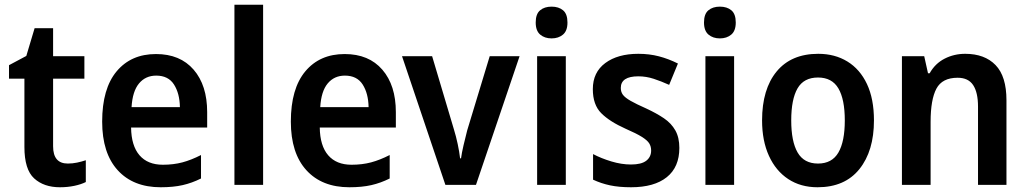

<svg xmlns="http://www.w3.org/2000/svg" viewBox="-20 -780 4336 810"><path d="M266 -90Q286 -90 305 -94Q324 -98 342 -104V-12Q322 -2 293.5 4Q265 10 233 10Q165 10 124 -27.5Q83 -65 83 -160V-448H18V-505L91 -544L126 -661H204V-543H336V-448H204V-163Q204 -90 266 -90Z M638 -552Q740 -552 797 -486Q854 -420 854 -307V-242H533Q534 -165 568.5 -125Q603 -85 667 -85Q712 -85 749.5 -95Q787 -105 828 -126V-27Q790 -8 750.5 1Q711 10 658 10Q542 10 476.5 -62Q411 -134 411 -267Q411 -406 472 -479Q533 -552 638 -552ZM639 -461Q594 -461 566.5 -428Q539 -395 535 -328H739Q738 -386 714 -423.5Q690 -461 639 -461Z M1090 0H969V-760H1090Z M1434 -552Q1536 -552 1593 -486Q1650 -420 1650 -307V-242H1329Q1330 -165 1364.5 -125Q1399 -85 1463 -85Q1508 -85 1545.5 -95Q1583 -105 1624 -126V-27Q1586 -8 1546.5 1Q1507 10 1454 10Q1338 10 1272.5 -62Q1207 -134 1207 -267Q1207 -406 1268 -479Q1329 -552 1434 -552ZM1435 -461Q1390 -461 1362.5 -428Q1335 -395 1331 -328H1535Q1534 -386 1510 -423.5Q1486 -461 1435 -461Z M1859 0 1676 -543H1803L1895 -234Q1904 -205 1911 -172Q1918 -139 1921 -112H1925Q1928 -135 1935.5 -167Q1943 -199 1951 -230L2046 -543H2172L1988 0Z M2307 -752Q2337 -752 2355.5 -736.5Q2374 -721 2374 -685Q2374 -650 2355 -634Q2336 -618 2307 -618Q2278 -618 2259 -634Q2240 -650 2240 -685Q2240 -721 2258.5 -736.5Q2277 -752 2307 -752ZM2367 -543V0H2246V-543Z M2846 -156Q2846 -75 2793 -32.5Q2740 10 2642 10Q2592 10 2554 2Q2516 -6 2482 -22V-130Q2516 -112 2559 -99Q2602 -86 2642 -86Q2686 -86 2706.5 -102Q2727 -118 2727 -145Q2727 -162 2719 -175Q2711 -188 2688 -202.5Q2665 -217 2619 -237Q2552 -267 2516.5 -302.5Q2481 -338 2481 -404Q2481 -475 2533.5 -514Q2586 -553 2673 -553Q2719 -553 2759.5 -542.5Q2800 -532 2840 -512L2803 -422Q2770 -437 2738 -447.5Q2706 -458 2673 -458Q2599 -458 2599 -409Q2599 -392 2608 -380Q2617 -368 2640.5 -354.5Q2664 -341 2707 -322Q2750 -302 2781 -281Q2812 -260 2829 -230Q2846 -200 2846 -156Z M3017 -752Q3047 -752 3065.5 -736.5Q3084 -721 3084 -685Q3084 -650 3065 -634Q3046 -618 3017 -618Q2988 -618 2969 -634Q2950 -650 2950 -685Q2950 -721 2968.5 -736.5Q2987 -752 3017 -752ZM3077 -543V0H2956V-543Z M3667 -272Q3667 -143 3605.5 -66.5Q3544 10 3429 10Q3358 10 3305.5 -24.5Q3253 -59 3224 -122.5Q3195 -186 3195 -272Q3195 -404 3256.5 -478.5Q3318 -553 3432 -553Q3502 -553 3555 -520.5Q3608 -488 3637.5 -425.5Q3667 -363 3667 -272ZM3318 -272Q3318 -183 3345 -136.5Q3372 -90 3431 -90Q3490 -90 3517 -136.5Q3544 -183 3544 -272Q3544 -361 3517 -407Q3490 -453 3431 -453Q3371 -453 3344.5 -407Q3318 -361 3318 -272Z M4052 -553Q4134 -553 4180 -505.5Q4226 -458 4226 -357V0H4106V-330Q4106 -390 4085.5 -421Q4065 -452 4020 -452Q3955 -452 3930.5 -406Q3906 -360 3906 -266V0H3785V-543H3879L3895 -471H3902Q3925 -512 3965 -532.5Q4005 -553 4052 -553Z"/></svg>

Font: Noto Sans SemiCondensed SemiBold
Style: Regular
Weight: 600
Width: 4
Designer: Monotype Design Team
Foundry: Monotype Imaging Inc.
Version: Version 2.013; ttfautohint (v1.8.4.7-5d5b)